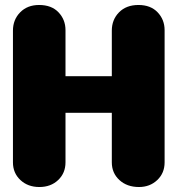

<svg xmlns="http://www.w3.org/2000/svg" viewBox="-20 -754 712 771"><path d="M138 -3Q92 -3 62 -31Q32 -59 32 -102V-631Q32 -675 61 -704.5Q90 -734 137 -734Q187 -734 215 -704.5Q243 -675 243 -633V-448H429V-631Q429 -675 458 -704.5Q487 -734 536 -734Q585 -734 613 -704.5Q641 -675 641 -633V-102Q641 -59 611.5 -31Q582 -3 538 -3Q490 -3 459.5 -31Q429 -59 429 -102V-301H243V-102Q243 -59 213.5 -31Q184 -3 138 -3Z"/></svg>

Font: Bagel Fat One
Style: Regular
Weight: 400
Designer: Kyung-won Kim
Foundry: JAMO
Version: Version 1.000; ttfautohint (v1.8.4.7-5d5b);gftools[0.9.28]